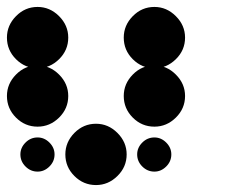

<svg xmlns="http://www.w3.org/2000/svg" viewBox="-24 -524 711 548"><path d="M416.7 -131.7Q435.8 -131.7 450.4 -117.1Q465 -102.5 465 -83.3Q465 -63.3 450.4 -48.8Q435.8 -34.2 416.7 -34.2Q396.7 -34.2 382.1 -48.8Q367.5 -63.3 367.5 -83.3Q367.5 -102.5 382.1 -117.1Q396.7 -131.7 416.7 -131.7ZM250 -170.8Q285 -170.8 311.2 -144.6Q337.5 -118.3 337.5 -83.3Q337.5 -47.5 311.2 -21.7Q285 4.2 250 4.2Q214.2 4.2 188.3 -21.7Q162.5 -47.5 162.5 -83.3Q162.5 -118.3 188.3 -144.6Q214.2 -170.8 250 -170.8ZM83.3 -131.7Q102.5 -131.7 117.1 -117.1Q131.7 -102.5 131.7 -83.3Q131.7 -63.3 117.1 -48.8Q102.5 -34.2 83.3 -34.2Q63.3 -34.2 48.8 -48.8Q34.2 -63.3 34.2 -83.3Q34.2 -102.5 48.8 -117.1Q63.3 -131.7 83.3 -131.7ZM416.7 -337.5Q451.7 -337.5 477.9 -311.2Q504.2 -285 504.2 -250Q504.2 -214.2 477.9 -188.3Q451.7 -162.5 416.7 -162.5Q380.8 -162.5 355 -188.3Q329.2 -214.2 329.2 -250Q329.2 -285 355 -311.2Q380.8 -337.5 416.7 -337.5ZM83.3 -337.5Q118.3 -337.5 144.6 -311.2Q170.8 -285 170.8 -250Q170.8 -214.2 144.6 -188.3Q118.3 -162.5 83.3 -162.5Q47.5 -162.5 21.7 -188.3Q-4.2 -214.2 -4.2 -250Q-4.2 -285 21.7 -311.2Q47.5 -337.5 83.3 -337.5ZM416.7 -504.2Q451.7 -504.2 477.9 -477.9Q504.2 -451.7 504.2 -416.7Q504.2 -380.8 477.9 -355Q451.7 -329.2 416.7 -329.2Q380.8 -329.2 355 -355Q329.2 -380.8 329.2 -416.7Q329.2 -451.7 355 -477.9Q380.8 -504.2 416.7 -504.2ZM83.3 -504.2Q118.3 -504.2 144.6 -477.9Q170.8 -451.7 170.8 -416.7Q170.8 -380.8 144.6 -355Q118.3 -329.2 83.3 -329.2Q47.5 -329.2 21.7 -355Q-4.2 -380.8 -4.2 -416.7Q-4.2 -451.7 21.7 -477.9Q47.5 -504.2 83.3 -504.2Z"/></svg>

Font: 0xA000-Dots-Mono
Style: Dots-Mono
Weight: 400
Version: Version 0.1